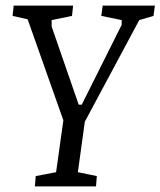

<svg xmlns="http://www.w3.org/2000/svg" viewBox="-20 -668 575 688"><path d="M108 -37 181 -51 207 -237 79 -599 25 -611 29 -648H242L238 -611L165 -596V-573L262 -293H273L416 -579V-596L343 -611L348 -648H535L530 -611L479 -596L284 -232L259 -51L327 -37L324 0H105Z"/></svg>

Font: Faustina VF Beta
Style: Italic
Weight: 400
Italic angle: -8°
Designer: Alfonso Garcia
Foundry: Omnibus-Type
Version: Version 1.006